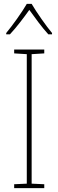

<svg xmlns="http://www.w3.org/2000/svg" viewBox="-20 -969 300 989"><path d="M143 -949H118C94 -907 43 -836 12 -799V-792H31C65 -828 104 -880 131 -918C159 -879 196 -828 229 -792H248V-799C220 -832 168 -906 143 -949ZM208 0V-20L143 -23V-690L208 -694V-714H53V-694L118 -690V-23L53 -20V0Z"/></svg>

Font: Noto Sans Sinhala UI SemiCondensed Thin
Style: Regular
Weight: 100
Width: 4
Designer: Jelle Bosma - Monotype Design Team
Foundry: Monotype Imaging Inc.
Version: Version 2.006